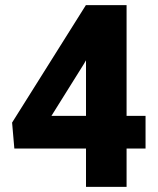

<svg xmlns="http://www.w3.org/2000/svg" viewBox="-20 -731 618 751"><path d="M549.3 -149.9H36.1L27.3 -251.5L315.9 -710.9H441.9L307.6 -480L181.2 -277.8H549.3ZM475.1 0H316.4V-710.9H475.1Z"/></svg>

Font: Heebo ExtraBold
Style: Regular
Weight: 800
Designer: Oded Ezer
Foundry: Ezer Type House
Version: Version 3.100